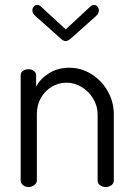

<svg xmlns="http://www.w3.org/2000/svg" viewBox="-20 -751 536 771"><path d="M358 -731Q366 -731 371.5 -724.5Q377 -718 377 -709Q377 -697 365 -686L264 -596Q252 -586 244 -586Q234 -586 224 -596L123 -686Q110 -696 110 -709Q110 -718 115.5 -724.5Q121 -731 129 -731Q138 -731 144 -725L244 -633L343 -725Q349 -731 358 -731ZM95 0Q81 0 72 -8Q63 -16 63 -26V-449Q63 -460 72 -466.5Q81 -473 95 -473Q107 -473 116 -466Q125 -459 125 -449V-403Q142 -435 177 -457Q212 -479 259 -479Q306 -479 347 -453.5Q388 -428 412.5 -385Q437 -342 437 -292V-26Q437 -14 427 -7Q417 0 404 0Q392 0 382 -7Q372 -14 372 -26V-292Q372 -324 355 -353.5Q338 -383 309 -401Q280 -419 247 -419Q217 -419 189.5 -403.5Q162 -388 145 -359Q128 -330 128 -292V-26Q128 -16 118 -8Q108 0 95 0Z"/></svg>

Font: Dosis
Style: Regular
Weight: 400
Designer: Edgar Tolentino, Pablo Impallari, Igino Marini
Foundry: Edgar Tolentino, Pablo Impallari, Igino Marini
Version: Version 1.007;Glyphs 3.1.1 (3134)